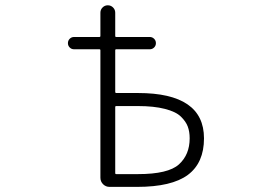

<svg xmlns="http://www.w3.org/2000/svg" viewBox="-20 -735 1040 733"><path d="M419.9 -384.8Q419.9 -379.9 423.8 -379.9H506.8Q758.8 -379.9 758.8 -207Q758.8 -113.3 697.3 -67.4Q635.7 -21.5 502.9 -21.5H398.4Q383.8 -21.5 373.5 -31.7Q363.3 -42 363.3 -56.6V-543Q363.3 -546.9 359.4 -546.9H262.7Q252.9 -546.9 246.1 -553.7Q239.3 -560.5 239.3 -570.3Q239.3 -580.1 246.1 -586.9Q252.9 -593.8 262.7 -593.8H359.4Q363.3 -593.8 363.3 -597.7V-686.5Q363.3 -698.2 371.6 -706.5Q379.9 -714.8 391.6 -714.8Q403.3 -714.8 411.6 -706.5Q419.9 -698.2 419.9 -686.5V-597.7Q419.9 -593.8 423.8 -593.8H551.8Q561.5 -593.8 568.4 -586.9Q575.2 -580.1 575.2 -570.3Q575.2 -560.5 568.4 -553.7Q561.5 -546.9 551.8 -546.9H423.8Q419.9 -546.9 419.9 -543ZM419.9 -74.2Q419.9 -70.3 423.8 -70.3H506.8Q622.1 -70.3 663.1 -107.4Q704.1 -144.5 704.1 -207Q704.1 -232.4 696.8 -252Q689.5 -271.5 670.4 -290Q651.4 -308.6 609.4 -319.3Q567.4 -330.1 506.8 -330.1H423.8Q419.9 -330.1 419.9 -326.2Z"/></svg>

Font: Rounded-L Mgen+ 1mn light
Style: Regular
Weight: 200
Designer: [Source Han Sans]
Ryoko NISHIZUKA  (kana & ideographs); Paul D. Hunt (Latin, Greek & Cyrillic); Wenlong ZHANG  (bopomofo
Version: Version 1.059.20150602